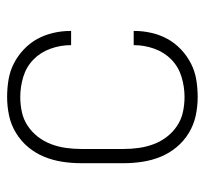

<svg xmlns="http://www.w3.org/2000/svg" viewBox="-38 -530 576 540"><g transform="rotate(-90 250.0 -260.0)"><path d="M247 8Q221 8 195 2.5Q169 -3 146 -17Q123 -31 106 -51.5Q89 -72 79 -96.5Q69 -121 65 -147.5Q61 -174 61 -200V-320Q61 -346 65 -372.5Q69 -399 79 -423.5Q89 -448 106 -468.5Q123 -489 146 -503Q169 -517 195 -522.5Q221 -528 247 -528Q272 -528 296 -524Q320 -520 341.5 -509Q363 -498 381 -481Q399 -464 410.5 -443Q422 -422 427.5 -398Q433 -374 433 -350Q433 -349 433 -349Q433 -349 433 -348H393Q393 -348 393 -348.5Q393 -349 393 -349Q393 -378 383 -406Q373 -434 352.5 -454Q332 -474 304 -482.5Q276 -491 247 -491Q226 -491 205 -486.5Q184 -482 166 -470Q148 -458 135 -441Q122 -424 114.5 -404Q107 -384 104 -362.5Q101 -341 101 -320V-200Q101 -179 104 -157.5Q107 -136 114.5 -116Q122 -96 135 -79Q148 -62 166 -50Q184 -38 205 -33.5Q226 -29 247 -29Q276 -29 304 -37.5Q332 -46 352.5 -66Q373 -86 383 -114Q393 -142 393 -171Q393 -171 393 -171.5Q393 -172 393 -172H433Q433 -171 433 -171Q433 -171 433 -170Q433 -146 427.5 -122Q422 -98 410.5 -77Q399 -56 381 -39Q363 -22 341.5 -11Q320 0 296 4Q272 8 247 8Z"/></g></svg>

Font: Zed Sans Extralight
Style: Regular
Weight: 200
Designer: Belleve Invis
Foundry: Belleve Invis
Version: Version 1.0.0; ttfautohint (v1.8.4)